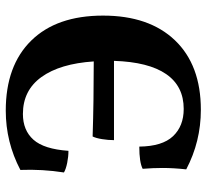

<svg xmlns="http://www.w3.org/2000/svg" viewBox="-46 -680 734 683"><g transform="rotate(90 321.5 -338.0)"><path d="M584 -43Q485 9 373 9Q213 9 124 -81.5Q35 -172 35 -337Q35 -501 123 -593Q211 -685 370 -685Q483 -685 582 -633Q577 -588 577 -549Q577 -514 580 -478Q557 -466 501 -466Q500 -548 464 -586Q428 -624 367 -624Q286 -624 243 -561.5Q200 -499 196 -376H478Q478 -356 474.5 -334Q471 -312 465 -300Q341 -304 198 -304Q206 -184 253.5 -118Q301 -52 385 -52Q443 -52 476.5 -89.5Q510 -127 516 -214Q537 -214 559 -209.5Q581 -205 593 -198Q581 -121 584 -43Z"/></g></svg>

Font: Vollkorn SC
Style: Bold
Weight: 700
Designer: Friedrich Althausen
Foundry: Friedrich Althausen
Version: Version 4.015